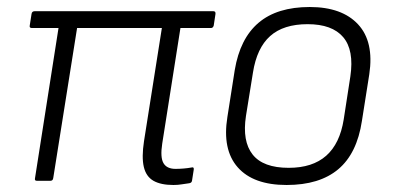

<svg xmlns="http://www.w3.org/2000/svg" viewBox="-20 -516 1122 548"><path d="M475 12Q439 12 418 0Q397 -12 390.5 -39.5Q384 -67 391 -113L442 -436H200L132 -8Q131 0 124 0H85Q78 0 80 -8L147 -436H71Q63 -436 65 -444L70 -476Q71 -484 79 -484H589Q596 -484 595 -476L590 -443Q588 -436 582 -436H495L443 -106Q437 -67 446.5 -50.5Q456 -34 481 -34Q492 -34 504 -35Q516 -36 527 -38Q534 -40 533 -32L528 0Q527 6 520 7Q511 8 499.5 10Q488 12 475 12Z M798 12Q703 12 658.5 -38.5Q614 -89 629 -182L650 -316Q665 -406 718 -451Q771 -496 864 -496Q956 -496 1002 -446.5Q1048 -397 1034 -304L1013 -171Q999 -78 945.5 -33Q892 12 798 12ZM804 -37Q872 -37 911 -71.5Q950 -106 961 -175L980 -298Q991 -373 959.5 -410Q928 -447 858 -447Q789 -447 751 -413Q713 -379 702 -309L682 -185Q671 -113 701 -75Q731 -37 804 -37Z"/></svg>

Font: Sofia Sans Light
Style: Italic
Weight: 300
Italic angle: -9°
Version: Version 4.100-B